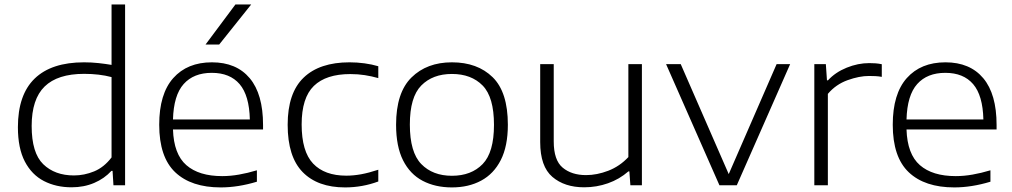

<svg xmlns="http://www.w3.org/2000/svg" viewBox="-20 -828 4524 858"><path d="M300 9Q230.5 9 176.2 -19Q122 -47 91 -106.2Q60 -165.5 60 -259.5Q60 -404.5 135 -477Q210 -549.5 355.5 -549.5Q389 -549.5 420.8 -546Q452.5 -542.5 478.5 -538V-808H539V0H487L483 -64.5H478Q446.5 -30 400.8 -10.5Q355 9 300 9ZM310.5 -44Q356.5 -44 400.8 -62.2Q445 -80.5 478.5 -124.5V-483.5Q424 -498 356 -498Q237.5 -498 179.5 -441.5Q121.5 -385 121.5 -265Q121.5 -144.5 173.2 -94.2Q225 -44 310.5 -44Z M966.5 9.5Q834.5 9.5 763 -58.2Q691.5 -126 691.5 -270.5Q691.5 -408.5 754.2 -479Q817 -549.5 927 -549.5Q1036.5 -549.5 1096 -478.5Q1155.5 -407.5 1155.5 -269.5V-249.5H753Q756.5 -139 812.8 -90Q869 -41 973 -41Q1009.5 -41 1048 -47.8Q1086.5 -54.5 1128 -67V-16Q1043.5 9.5 966.5 9.5ZM926.5 -502.5Q845.5 -502.5 800.8 -452.5Q756 -402.5 753 -294H1096.5Q1094 -401.5 1050.8 -452Q1007.5 -502.5 926.5 -502.5ZM898.5 -629 1032 -808H1102.5L959.5 -629Z M1522 9.5Q1399.5 9.5 1332.5 -59Q1265.5 -127.5 1265.5 -270.5Q1265.5 -412.5 1336.8 -481Q1408 -549.5 1542 -549.5Q1575.5 -549.5 1608.8 -545Q1642 -540.5 1670.5 -532V-479Q1640.5 -487.5 1610.2 -492.2Q1580 -497 1545.5 -497Q1437 -497 1382.5 -444Q1328 -391 1328 -272Q1328 -151 1379.2 -97Q1430.5 -43 1527.5 -43Q1559 -43 1593.5 -49.2Q1628 -55.5 1670.5 -69.5V-17Q1599 9.5 1522 9.5Z M1999.5 9.5Q1925 9.5 1868.8 -20Q1812.5 -49.5 1781.2 -111.5Q1750 -173.5 1750 -270.5Q1750 -414 1818.8 -481.8Q1887.5 -549.5 1999.5 -549.5Q2113.5 -549.5 2181.5 -483Q2249.5 -416.5 2249.5 -270.5Q2249.5 -175 2218 -113Q2186.5 -51 2130.2 -20.8Q2074 9.5 1999.5 9.5ZM1999.5 -42.5Q2086 -42.5 2136.8 -94.8Q2187.5 -147 2187.5 -270Q2187.5 -394 2136.8 -445.8Q2086 -497.5 1999.5 -497.5Q1913.5 -497.5 1862.5 -445.8Q1811.5 -394 1811.5 -271.5Q1811.5 -147.5 1862.5 -95Q1913.5 -42.5 1999.5 -42.5Z M2590.5 9Q2503 9 2448.5 -37.5Q2394 -84 2394 -193V-541.5H2454.5V-196Q2454.5 -112 2494.5 -78.8Q2534.5 -45.5 2599 -45.5Q2647.5 -45.5 2698.2 -65Q2749 -84.5 2788 -126V-541.5H2848.5V0H2797L2792.5 -62H2788Q2748 -27 2697 -9Q2646 9 2590.5 9Z M3195 0 2956.5 -541.5H3022L3236.5 -50L3450.5 -541.5H3511L3272.5 0Z M3619 0V-541.5H3670.5L3675.5 -469H3680Q3713 -505 3763.5 -525.5Q3814 -546 3864.5 -546Q3880 -546 3893 -545Q3906 -544 3920.5 -541V-484.5Q3907 -487 3892.8 -487.8Q3878.5 -488.5 3863 -488.5Q3820 -488.5 3767.8 -469.8Q3715.5 -451 3679.5 -408.5V0Z M4244.5 9.5Q4112.5 9.5 4041 -58.2Q3969.5 -126 3969.5 -270.5Q3969.5 -408.5 4032.2 -479Q4095 -549.5 4205 -549.5Q4314.5 -549.5 4374 -478.5Q4433.5 -407.5 4433.5 -269.5V-249.5H4031Q4034.5 -139 4090.8 -90Q4147 -41 4251 -41Q4287.5 -41 4326 -47.8Q4364.5 -54.5 4406 -67V-16Q4321.5 9.5 4244.5 9.5ZM4204.5 -502.5Q4123.5 -502.5 4078.8 -452.5Q4034 -402.5 4031 -294H4374.5Q4372 -401.5 4328.8 -452Q4285.5 -502.5 4204.5 -502.5Z"/></svg>

Font: Encode Sans Expanded Light
Style: Regular
Weight: 300
Width: 7
Designer: Multiple Designers
Foundry: Impallari Type
Version: Version 3.000; ttfautohint (v1.8.3) -l 8 -r 50 -G 200 -x 14 